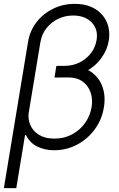

<svg xmlns="http://www.w3.org/2000/svg" viewBox="-31 -757 609 981"><path d="M256.3 -417.5H328.6Q397 -417.5 437.7 -387.5Q478.5 -357.4 493.9 -309.6Q509.3 -261.7 499.5 -207Q489.7 -146 453.4 -96.4Q417 -46.9 363 -18.1Q309.1 10.7 244.6 10.7Q198.7 10.7 160.2 -7.8Q121.6 -26.4 101.1 -67.9L95.2 -64.9L116.2 -187.5Q110.4 -149.9 123.8 -118.4Q137.2 -86.9 168.5 -67.9Q199.7 -48.8 246.6 -48.8Q297.4 -48.8 337.6 -70.6Q377.9 -92.3 403.8 -128.9Q429.7 -165.5 437 -209.5Q443.8 -251 431.6 -285.6Q419.4 -320.3 390.1 -341.1Q360.8 -361.8 317.4 -361.3L247.6 -360.8ZM351.6 -737.3Q399.4 -737.3 434.6 -721.9Q469.7 -706.5 491.9 -680.4Q514.2 -654.3 522.5 -620.8Q530.8 -587.4 524.9 -550.3Q517.6 -503.4 487.3 -460.9Q457 -418.5 407.2 -391.6Q357.4 -364.7 289.6 -364.7H248L257.8 -420.4H299.3Q343.3 -420.9 377.9 -439Q412.6 -457 434.6 -486.8Q456.5 -516.6 462.4 -551.8Q471.7 -606.9 437.5 -642.3Q403.3 -677.7 342.8 -677.7Q301.3 -677.7 265.9 -660.6Q230.5 -643.6 206.3 -612.8Q182.1 -582 175.3 -541L52.2 204.1H-11.2L112.3 -543Q121.6 -599.6 155.3 -643.3Q189 -687 240 -712.2Q291 -737.3 351.6 -737.3Z"/></svg>

Font: Inter Tight Light
Style: Italic
Weight: 300
Italic angle: -9.39999°
Designer: Rasmus Andersson
Foundry: rsms
Version: Version 3.004